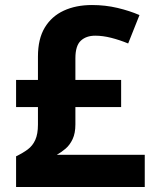

<svg xmlns="http://www.w3.org/2000/svg" viewBox="-20 -744 621 764"><path d="M346 -724Q399 -724 447.5 -712.5Q496 -701 535 -684L490 -571Q456 -585 422.5 -593.5Q389 -602 359 -602Q323 -602 301.5 -582Q280 -562 280 -512V-426H462V-318H280V-249Q280 -214 269 -190.5Q258 -167 241 -152.5Q224 -138 206 -128H556V0H44V-122Q71 -135 90.5 -149.5Q110 -164 120.5 -187.5Q131 -211 131 -248V-318H44V-426H131V-519Q131 -589 158 -634Q185 -679 233.5 -701.5Q282 -724 346 -724Z"/></svg>

Font: Noto Sans Khmer
Style: Bold
Weight: 700
Version: Version 2.003